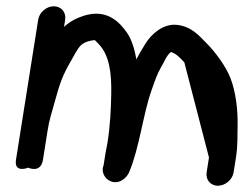

<svg xmlns="http://www.w3.org/2000/svg" viewBox="-20 -547 789 612"><path d="M646.1 -45 638.7 2C635 25 650.2 45 674.4 45C697.2 45 720.7 26.9 724.7 2L732.1 -45C738.1 -82.6 736.6 -112.9 737.3 -142.3C738.7 -197.7 731.4 -253.8 715 -296.9C700.1 -336.1 665.5 -382.7 634.6 -413.1C616.4 -431 590.3 -463.9 542.1 -467.9C498.5 -471.5 461.5 -437 443.8 -408.2C434.7 -393.3 424.3 -376.5 414.8 -357.8C409.5 -387.4 400.6 -420 385 -442.3C363.5 -473 323.5 -520.8 247.3 -496.9C224.2 -489.7 202.1 -478.2 184.1 -461.3L187.7 -484C191.5 -508.1 174.8 -527 151.5 -527C128.1 -527 105.5 -508.1 101.7 -484L31 -38C24 6.3 70 -12.5 70 -12.5C70 -12.5 109.9 6.8 117 -38L131.7 -131C137.7 -168.6 143.4 -181 155.8 -227.2C170.7 -282.3 181 -308.9 203.1 -347.4C216.8 -371.2 227.1 -392.2 237.8 -402.7C242.3 -407.2 254.5 -415.4 275.1 -418.3C283.9 -419.7 280.9 -420.6 294 -407.2C328.7 -371.7 335.8 -314.7 334.6 -248.5C333.7 -197.9 331.3 -147.4 322.7 -92.7C321 -81.9 318 -69.5 316.5 -60L310.2 -20.3C295.2 15.1 341.5 55.3 378.5 20.4C384.5 14.8 389 8.1 392 0.9C424.1 -74.6 436.7 -185.1 462.3 -257.2C475.1 -293.4 480.1 -309 492.5 -331.2C504.5 -351.1 510.9 -370.5 524.7 -381.2C541.2 -376.5 551.9 -364.7 567.5 -348.4Z"/></svg>

Font: CiSf OpenHand
Style: BlakObl
Weight: 400
Foundry: Cannot Into Space Fonts
Version: Version 0.7892